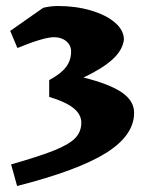

<svg xmlns="http://www.w3.org/2000/svg" viewBox="-20 -851 497 640"><path d="M427 -475Q427 -400 334 -341.5Q241 -283 37 -231L17 -303Q112 -330 161.5 -350Q211 -370 231 -391Q251 -412 251 -442Q251 -470 224.5 -491Q198 -512 144 -528V-584Q183 -605 200 -627.5Q217 -650 217 -679Q217 -700 201 -713.5Q185 -727 160 -727Q126 -727 38 -691L14 -748L124 -825Q149 -831 173 -831Q233 -831 283.5 -816Q334 -801 363.5 -775.5Q393 -750 393 -719Q389 -684 355 -653Q321 -622 257 -592V-593Q345 -571 386 -543Q427 -515 427 -475Z"/></svg>

Font: Inknut Antiqua Black
Style: Regular
Weight: 900
Designer: Claus Eggers Sørensen
Foundry: Claus Eggers Sørensen
Version: Version 1.003; ttfautohint (v1.8.2) -l 8 -r 50 -G 200 -x 14 